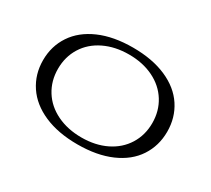

<svg xmlns="http://www.w3.org/2000/svg" viewBox="-93 -580 819 746"><g transform="rotate(30 316.0 -207.0)"><path d="M37 -207Q37 -270 70 -319.5Q103 -369 166 -396.5Q229 -424 316 -424Q403 -424 466 -396.5Q529 -369 561.5 -319.5Q594 -270 594 -207Q594 -144 561.5 -94.5Q529 -45 466 -17.5Q403 10 316 10Q229 10 166 -17.5Q103 -45 70 -94.5Q37 -144 37 -207ZM527 -207Q527 -261 500.5 -303.5Q474 -346 426 -369.5Q378 -393 316 -393Q254 -393 205.5 -369.5Q157 -346 130.5 -303.5Q104 -261 104 -207Q104 -153 130.5 -110.5Q157 -68 205.5 -44.5Q254 -21 316 -21Q378 -21 426 -44.5Q474 -68 500.5 -110.5Q527 -153 527 -207Z"/></g></svg>

Font: Trirong Light
Style: Regular
Weight: 300
Designer: Katatrad Team
Foundry: CadsonDemak
Version: Version 1.001